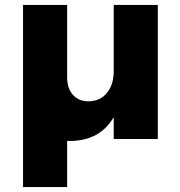

<svg xmlns="http://www.w3.org/2000/svg" viewBox="-20 -561 725 775"><path d="M617 -541V0H439V-88Q384 6 266 8H251V194H73V-541H251V-250Q251 -204 274.5 -178Q298 -152 338 -152Q385 -153 412 -186.5Q439 -220 439 -274V-541Z"/></svg>

Font: Montserrat arm2
Style: Bold
Weight: 700
Designer: Julieta Ulanovsky
Foundry: Julieta Ulanovsky
Version: Version 6.000